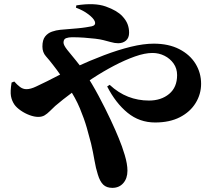

<svg xmlns="http://www.w3.org/2000/svg" viewBox="-20 -833 1040 928"><path d="M523 75Q495 75 479 59.5Q463 44 453 11Q443 -20 436.5 -58.5Q430 -97 420 -140Q412 -172 399.5 -215.5Q387 -259 366 -309.5Q345 -360 310 -412Q291 -443 272.5 -470Q254 -497 238 -517Q219 -542 202 -561Q185 -580 185 -608Q185 -640 198 -656.5Q211 -673 231 -680Q251 -687 271.5 -689Q292 -691 307 -692Q331 -694 354 -696Q377 -698 395.5 -701Q414 -704 424 -706Q445 -711 438 -730Q432 -745 407 -764Q382 -783 347 -796L349 -807Q437 -821 491.5 -801.5Q546 -782 571 -755Q589 -736 596.5 -716.5Q604 -697 604 -675Q604 -650 589 -637Q574 -624 551 -624Q535 -624 514 -630Q493 -636 480 -639Q465 -643 440 -646Q415 -649 386 -651Q357 -653 328 -653Q312 -653 299.5 -648.5Q287 -644 287 -627Q287 -615 305 -592Q323 -569 347.5 -540Q372 -511 391 -480Q425 -429 457 -369Q489 -309 514.5 -254.5Q540 -200 554 -165Q570 -127 583 -83.5Q596 -40 596 -8Q596 29 576 52Q556 75 523 75ZM730 -241Q654 -241 596.5 -288Q539 -335 498 -415L510 -423Q552 -384 599.5 -365.5Q647 -347 700 -347Q759 -347 797.5 -379Q836 -411 836 -470Q836 -502 819 -526Q802 -550 775 -563.5Q748 -577 717 -577Q680 -577 632 -560Q584 -543 531.5 -515.5Q479 -488 427 -454Q375 -420 328.5 -385.5Q282 -351 247 -321Q233 -308 220.5 -295.5Q208 -283 195.5 -275.5Q183 -268 165 -268Q146 -268 123 -276.5Q100 -285 80 -299Q60 -313 50 -327Q37 -346 33 -368.5Q29 -391 36 -434L49 -439Q63 -423 77 -412.5Q91 -402 108 -402Q128 -402 155 -415Q182 -428 209 -441Q275 -476 344.5 -508Q414 -540 482.5 -566Q551 -592 612.5 -607Q674 -622 723 -622Q795 -622 846.5 -595.5Q898 -569 925 -525Q952 -481 952 -428Q952 -378 925.5 -335Q899 -292 849.5 -266.5Q800 -241 730 -241Z"/></svg>

Font: Noto Serif JP ExtraLight Black
Style: Regular
Weight: 900
Version: Version 2.003-H1;hotconv 1.1.1;makeotfexe 2.6.0